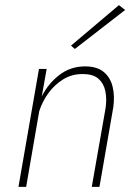

<svg xmlns="http://www.w3.org/2000/svg" viewBox="-20 -729 514 749"><path d="M392 -308 338 0H368L422 -311Q428 -354 419.5 -390Q411 -426 385 -448Q359 -470 312 -470Q255 -470 211.5 -436.5Q168 -403 143 -353L162 -460H132L52 0H82L133 -295Q145 -333 169 -366Q193 -399 227.5 -420Q262 -441 304 -440Q344 -440 364.5 -421.5Q385 -403 391 -373Q397 -343 392 -308ZM468 -690 444 -709 257 -551 272 -538Z"/></svg>

Font: Jost* 200 Thin Italic
Style: Italic
Weight: 200
Italic angle: -10°
Version: Version 3.200; ttfautohint (v0.97) -l 8 -r 50 -G 200 -x 14 -